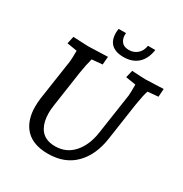

<svg xmlns="http://www.w3.org/2000/svg" viewBox="-205 -1052 1162 1221"><g transform="rotate(30 376.0 -441.5)"><path d="M141 -60Q100 -117 100 -205Q100 -234 104 -266L148 -563Q151 -588 151 -644L77 -656L89 -710Q180 -705 200 -705L343 -710L338 -651L261 -644Q248 -597 238 -533L199 -266Q195 -237 195 -212Q195 -150 219 -108Q253 -49 335 -49Q417 -49 469.5 -108.5Q522 -168 536 -266L580 -563Q582 -580 582 -644L508 -656L521 -710Q602 -705 623 -705L752 -710L748 -651L671 -644Q659 -609 647 -533L608 -266Q590 -135 516 -60Q442 15 319 15Q196 15 141 -60ZM332 -794Q310 -821 310 -866Q310 -881 313 -898H367Q366 -890 366 -883Q366 -855 382.5 -834.5Q399 -814 435.5 -814Q472 -814 497.5 -837Q523 -860 528 -898H582Q572 -830 532.5 -794Q493 -758 427.5 -758Q362 -758 332 -794Z"/></g></svg>

Font: Andada
Style: Italic
Weight: 400
Italic angle: -8.29999°
Designer: Carolina Giovagnoli
Foundry: Carolina Giovagnoli
Version: Version 1.003